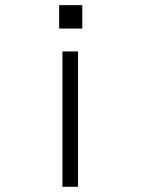

<svg xmlns="http://www.w3.org/2000/svg" viewBox="-20 -716 540 737"><path d="M219.7 1H279.3V-518.6H219.7ZM207 -606.4H295.9V-696.3H207Z"/></svg>

Font: DotumChe
Style: Regular
Weight: 400
Monospace: yes
Version: Version 2.21